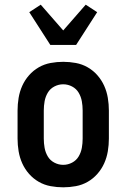

<svg xmlns="http://www.w3.org/2000/svg" viewBox="-20 -792 540 820"><path d="M250 8Q223 8 196 3Q169 -2 145.5 -15.5Q122 -29 104 -49.5Q86 -70 75 -94.5Q64 -119 59.5 -146Q55 -173 55 -200V-320Q55 -347 59.5 -374Q64 -401 75 -425.5Q86 -450 104 -470.5Q122 -491 145.5 -504.5Q169 -518 196 -523Q223 -528 250 -528Q277 -528 304 -523Q331 -518 354.5 -504.5Q378 -491 396 -470.5Q414 -450 425 -425.5Q436 -401 440.5 -374Q445 -347 445 -320V-200Q445 -173 440.5 -146Q436 -119 425 -94.5Q414 -70 396 -49.5Q378 -29 354.5 -15.5Q331 -2 304 3Q277 8 250 8ZM250 -88Q270 -88 288 -97.5Q306 -107 316 -124Q326 -141 329.5 -160.5Q333 -180 333 -200V-320Q333 -340 329.5 -359.5Q326 -379 316 -396Q306 -413 288 -422.5Q270 -432 250 -432Q230 -432 212 -422.5Q194 -413 184 -396Q174 -379 170.5 -359.5Q167 -340 167 -320V-200Q167 -180 170.5 -160.5Q174 -141 184 -124Q194 -107 212 -97.5Q230 -88 250 -88ZM195 -600 105 -740 154 -772 250 -662 346 -772 395 -740 305 -600Z"/></svg>

Font: Iosevka Curly Slab
Style: Bold
Weight: 700
Monospace: yes
Designer: Belleve Invis
Foundry: Belleve Invis
Version: Version 22.1.2; ttfautohint (v1.8.4)